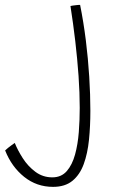

<svg xmlns="http://www.w3.org/2000/svg" viewBox="-146 -478 470 767"><path d="M66 268.5Q0.5 268.5 -49.5 228.5Q-99.5 188.5 -125.5 123Q-121 118.5 -114.2 113Q-107.5 107.5 -100 102.2Q-92.5 97 -87 93Q-75.5 122 -55 154Q-34.5 186 -4.8 208.2Q25 230.5 63 230.5Q99 230.5 120.8 205.5Q142.5 180.5 153.8 139.5Q165 98.5 168.8 49.8Q172.5 1 172.5 -47Q172.5 -107.5 167.8 -174.8Q163 -242 154.8 -312.8Q146.5 -383.5 135.5 -454Q140.5 -455 145.2 -455.8Q150 -456.5 155 -457Q165 -458.5 174 -458.5Q187.5 -391.5 196.8 -317.8Q206 -244 210.5 -171.5Q215 -99 215 -35Q215 25.5 209.5 80.2Q204 135 188.5 177.5Q173 220 143.5 244.2Q114 268.5 66 268.5Z"/></svg>

Font: Grandstander Thin Thin
Style: Regular
Weight: 250
Version: Version 1.200